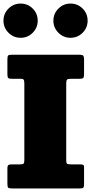

<svg xmlns="http://www.w3.org/2000/svg" viewBox="-20 -1057 513 1077"><path d="M351.5 -589V-157Q351.5 -141 356.8 -138Q362 -135 378.5 -135H427.5Q439.5 -135 445.5 -132.8Q451.5 -130.5 451.5 -118V-25Q451.5 -8 447.2 -4Q443 0 426.5 0H46.5Q29 0 25.2 -5.2Q21.5 -10.5 21.5 -28V-110.5Q21.5 -127.5 27.2 -131.2Q33 -135 49 -135H93Q107 -135 111.8 -139Q116.5 -143 116.5 -158.5V-588Q116.5 -604 113.2 -609.5Q110 -615 94 -615H48Q32.5 -615 27 -618.8Q21.5 -622.5 21.5 -639V-721.5Q21.5 -739.5 25 -744.8Q28.5 -750 46.5 -750H424.5Q442.5 -750 447 -744.5Q451.5 -739 451.5 -722V-642Q451.5 -624 446.8 -619.5Q442 -615 425 -615H376.5Q360 -615 355.8 -610Q351.5 -605 351.5 -589ZM375.5 -845Q336 -845 307.8 -873.2Q279.5 -901.5 279.5 -941Q279.5 -981 307.8 -1009Q336 -1037 375.5 -1037Q415.5 -1037 443.5 -1009Q471.5 -981 471.5 -941Q471.5 -901.5 443.5 -873.2Q415.5 -845 375.5 -845ZM95.5 -845Q56 -845 27.8 -873.2Q-0.5 -901.5 -0.5 -941Q-0.5 -981 27.8 -1009Q56 -1037 95.5 -1037Q135.5 -1037 163.5 -1009Q191.5 -981 191.5 -941Q191.5 -901.5 163.5 -873.2Q135.5 -845 95.5 -845Z"/></svg>

Font: Besley* Narrow Fatface
Style: Regular
Weight: 900
Width: 4
Designer: Owen Earl
Foundry: indestructible type*
Version: Version 3.000; ttfautohint (v1.8.3)